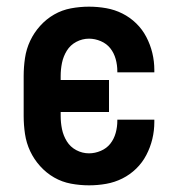

<svg xmlns="http://www.w3.org/2000/svg" viewBox="-20 -548 540 576"><path d="M247 8Q220 8 193 3Q166 -2 142.5 -15.5Q119 -29 100.5 -49.5Q82 -70 70.5 -94.5Q59 -119 55 -146Q51 -173 51 -200V-320Q51 -347 55 -374Q59 -401 70.5 -425.5Q82 -450 100.5 -470.5Q119 -491 142.5 -504.5Q166 -518 193 -523Q220 -528 247 -528Q273 -528 298.5 -523.5Q324 -519 347 -507.5Q370 -496 388.5 -478Q407 -460 419 -437Q431 -414 437 -389Q443 -364 443 -338V-331H332V-334Q332 -353 327 -371Q322 -389 311 -403Q300 -417 282.5 -424.5Q265 -432 247 -432Q227 -432 209 -422.5Q191 -413 180.5 -396Q170 -379 166 -359.5Q162 -340 162 -320V-308H307V-212H162V-200Q162 -180 166 -160.5Q170 -141 180.5 -124Q191 -107 209 -97.5Q227 -88 247 -88Q265 -88 282.5 -95.5Q300 -103 311 -117Q322 -131 327 -149Q332 -167 332 -186V-189H443V-182Q443 -156 437 -131Q431 -106 419 -83Q407 -60 388.5 -42Q370 -24 347 -12.5Q324 -1 298.5 3.5Q273 8 247 8Z"/></svg>

Font: Iosevka Term Curly
Style: Bold
Weight: 700
Designer: Belleve Invis
Foundry: Belleve Invis
Version: Version 32.3.0